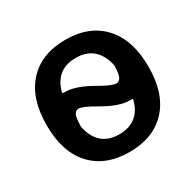

<svg xmlns="http://www.w3.org/2000/svg" viewBox="-126 -688 814 807"><g transform="rotate(-30 281.5 -284.0)"><path d="M162.1 -372.1Q161.1 -370.1 163.1 -367.7Q165 -365.2 167 -366.2Q171.9 -366.2 175.8 -366.2Q226.6 -366.2 306.6 -319.3Q359.4 -289.1 379.9 -289.1Q393.6 -289.1 401.4 -304.7Q408.2 -319.3 409.2 -354.5Q409.2 -362.3 407.2 -369.1Q380.9 -467.8 284.2 -467.8Q187.5 -467.8 162.1 -372.1ZM159.2 -210.9Q159.2 -203.1 161.1 -196.3Q186.5 -97.7 283.2 -97.7Q284.2 -97.7 284.2 -97.7Q380.9 -98.6 406.2 -193.4Q407.2 -195.3 405.3 -197.8Q403.3 -200.2 401.4 -199.2Q396.5 -199.2 391.6 -199.2Q339.8 -199.2 260.7 -246.1Q207 -277.3 187.5 -277.3Q173.8 -277.3 166 -261.7Q160.2 -247.1 159.2 -210.9ZM37.1 -283.2Q37.1 -413.1 102.5 -484.4Q168 -555.7 284.2 -555.7Q400.4 -555.7 465.8 -484.4Q531.2 -413.1 531.2 -283.2Q531.2 -153.3 465.8 -82.5Q400.4 -11.7 284.2 -11.7Q168 -11.7 102.5 -82.5Q37.1 -153.3 37.1 -283.2Z"/></g></svg>

Font: Gen Jyuu Gothic Medium
Style: Regular
Weight: 500
Designer: [Source Han Sans]
Ryoko NISHIZUKA  (kana & ideographs); Paul D. Hunt (Latin, Greek & Cyrillic); Wenlong ZHANG  (bopomofo
Version: Version 1.002.20150607